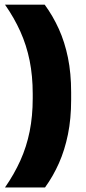

<svg xmlns="http://www.w3.org/2000/svg" viewBox="-20 -696 378 842"><path d="M123.5 -284.5Q123.5 -363 110 -430Q96.5 -497 69.5 -557.2Q42.5 -617.5 2 -675.5H176Q212 -626.5 238 -569Q264 -511.5 278 -443Q292 -374.5 292 -291.5V-258Q292 -175.5 278 -106.8Q264 -38 238.5 19.5Q213 77 177.5 126H2Q42.5 67.5 69.5 7.5Q96.5 -52.5 110 -119.5Q123.5 -186.5 123.5 -265Z"/></svg>

Font: Anek Gujarati ExtraBold
Style: Regular
Weight: 800
Version: Version 1.003